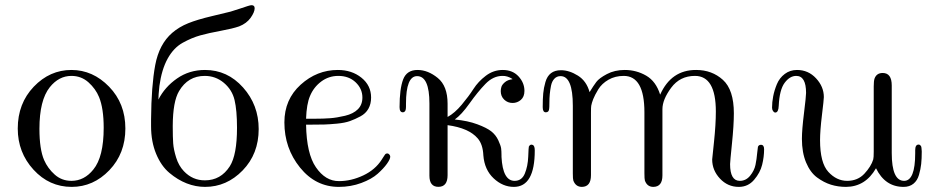

<svg xmlns="http://www.w3.org/2000/svg" viewBox="-20 -713 3607 744"><path d="M48.8 -214.8Q48.8 -312 110.8 -377Q172.9 -441.9 256.8 -441.9Q339.8 -441.9 402.8 -377Q465.8 -312 465.8 -215.1Q465.8 -118.2 403.8 -53.5Q341.8 11.2 257.8 11.2Q170.9 11.2 109.9 -55.4Q48.8 -122.1 48.8 -214.8ZM132.8 -213.9Q132.8 -134.8 150.9 -92.8Q165 -60.5 192.1 -36.4Q219.2 -12.2 256.8 -12.2Q306.6 -12.2 341.8 -56.2Q381.8 -105 381.8 -217.8Q381.8 -293 363.8 -336.9Q350.6 -369.1 322.8 -394Q294.9 -418.9 256.8 -418.9Q208 -418.9 172.9 -375Q132.8 -324.7 132.8 -213.9Z M565.4 -224.1V-251Q566.4 -379.9 581.5 -460.9Q596.7 -542 647.5 -585.9Q674.3 -608.9 709.5 -623Q744.6 -637.2 801.5 -650.6Q858.4 -664.1 873.5 -668Q889.6 -672.9 909.2 -679.4Q928.7 -686 939.7 -689.5Q950.7 -692.9 954.6 -692.9Q966.8 -692.9 966.8 -681.2Q966.8 -666 951.2 -644Q935.5 -622.1 906.7 -610.8Q881.8 -602.1 835.2 -593.5Q788.6 -585 756.1 -575.9Q723.6 -566.9 688.2 -547.4Q652.8 -527.8 629.6 -485.8Q606.4 -443.8 597.7 -379.9Q593.8 -343.8 593.8 -327.1Q618.7 -376 666 -408.9Q713.4 -441.9 774.4 -441.9Q861.3 -441.9 921.9 -374Q982.4 -306.2 982.4 -212.9Q982.4 -116.7 920.4 -52.7Q858.4 11.2 774.4 11.2Q738.3 11.2 703.4 -2.4Q668.5 -16.1 636.5 -43Q604.5 -69.8 585 -116.9Q565.4 -164.1 565.4 -224.1ZM649.4 -221.2Q649.4 -181.2 651.1 -157.5Q652.8 -133.8 662.6 -102.3Q672.4 -70.8 692.4 -49.8Q726.6 -13.7 774.4 -14.2Q835.4 -14.2 870.6 -68.8Q898.4 -112.8 898.4 -217.8Q898.4 -285.6 888.9 -325.4Q879.4 -365.2 847.4 -392.1Q815.4 -418.9 773.4 -418.9Q708.5 -418.9 673.8 -359.9Q649.9 -319.8 649.4 -226.1Z M1082 -238.8Q1082 -327.6 1145 -384.8Q1208 -441.9 1289.1 -441.9Q1343.3 -441.9 1380.6 -411.9Q1418 -381.8 1418 -335Q1418 -310.1 1407.5 -291.5Q1397 -272.9 1376.5 -262Q1356 -251 1336.2 -243.9Q1316.4 -236.8 1285.9 -233.9Q1255.4 -231 1235.8 -230.5Q1216.3 -230 1187 -230H1166Q1168 -117.2 1204.1 -64.9Q1241.2 -10.7 1293.9 -11.2Q1340.8 -11.2 1387.5 -33.2Q1434.1 -55.2 1459 -94.2Q1460 -95.2 1464.6 -103Q1469.2 -110.8 1472.2 -114.5Q1475.1 -118.2 1479 -118.2Q1483.9 -119.1 1488 -115Q1492.2 -110.8 1492.2 -106Q1492.2 -96.2 1479.2 -78.1Q1466.3 -60.1 1443.4 -39.6Q1420.4 -19 1379.9 -3.9Q1339.4 11.2 1293 11.2Q1203.1 11.2 1142.6 -63.7Q1082 -138.7 1082 -238.8ZM1166 -252.9H1197.3Q1233.4 -252.9 1259.3 -254.9Q1285.2 -256.8 1317.1 -264.4Q1349.1 -272 1366.7 -289.6Q1384.3 -307.1 1384.3 -335Q1384.3 -369.1 1358.2 -394Q1332 -418.9 1291 -418.9Q1253.9 -418.9 1224.6 -397Q1195.3 -375 1181.2 -340.8Q1168 -310.1 1166 -252.9Z M1528.3 -297.9Q1528.3 -368.7 1542.2 -405.3Q1556.2 -441.9 1598.1 -441.9Q1638.2 -441.9 1676.3 -410.9Q1714.4 -379.9 1714.4 -311V-259.8Q1742.2 -274.9 1769.3 -307.4Q1796.4 -339.8 1814.7 -368.4Q1833 -397 1862.5 -419.4Q1892.1 -441.9 1928.2 -441.9Q1966.3 -441.9 1989.3 -417Q2012.2 -392.1 2012.2 -360.8Q2012.2 -337.9 1998.3 -325.9Q1984.4 -314 1966.3 -314Q1947.3 -314 1933.8 -326.9Q1920.4 -339.8 1920.4 -359.9Q1920.4 -367.7 1922.9 -376.2Q1925.3 -384.8 1936.3 -394.3Q1947.3 -403.8 1965.3 -405.8V-407.2Q1946.3 -419.4 1927.2 -418.9Q1891.1 -418.9 1861.1 -387.9Q1831.1 -356.9 1799.6 -312.5Q1768.1 -268.1 1742.2 -250Q1793 -245.1 1829.6 -231.4Q1866.2 -217.8 1883.8 -203.9Q1901.4 -189.9 1910.9 -169.4Q1920.4 -148.9 1921.9 -137.9Q1923.3 -127 1923.3 -110.8Q1923.3 -106.9 1923.3 -105Q1928.2 -12.2 1974.1 -12.2Q2002 -12.2 2013.7 -40.5Q2025.4 -68.8 2026.9 -106Q2028.3 -143.1 2029.3 -145Q2035.2 -156.2 2045.4 -150.9Q2052.2 -147 2052.2 -129.9Q2052.2 11.2 1971.2 11.2Q1928.2 11.2 1892.8 -22Q1857.4 -55.2 1853 -110.8Q1851.1 -153.8 1831.1 -176.8Q1796.9 -216.8 1714.4 -228V-34.2Q1714.4 10.7 1679.2 11Q1644 11.2 1644 -32.2V-312Q1644 -418 1596.2 -418Q1553.2 -418 1553.2 -311V-300.8Q1553.2 -284.7 1548.3 -280.8Q1545.4 -277.8 1541 -277.8Q1528.3 -277.8 1528.3 -297.9Z M2083 -297.9Q2083 -330.1 2085 -351.1Q2086.9 -372.1 2093.5 -395Q2100.1 -418 2115 -429.4Q2129.9 -440.9 2153.8 -440.9Q2186 -440.9 2219.5 -419.9Q2252.9 -398.9 2264.6 -356Q2279.8 -380.9 2290.8 -395.5Q2301.8 -410.2 2331.8 -426Q2361.8 -441.9 2400.9 -441.9Q2445.8 -441.9 2483.9 -419.9Q2522 -397.9 2538.1 -346.2Q2581.1 -442.4 2677.7 -441.9Q2738.8 -441.9 2781.2 -403.6Q2823.7 -365.2 2823.7 -273.9Q2823.7 -228 2816.4 -157Q2809.1 -85.9 2809.1 -77.1Q2809.1 -12.2 2846.7 -12.2Q2870.6 -12.2 2886.7 -32Q2902.8 -51.8 2907.5 -74Q2912.1 -96.2 2914.1 -120.1L2917 -144Q2919.9 -151.9 2928.7 -151.9Q2940.9 -151.9 2940.9 -134.8Q2940.9 -105 2933.3 -74.5Q2925.8 -43.9 2902.3 -16.4Q2878.9 11.2 2842.8 11.2Q2799.8 11.2 2769.8 -21Q2739.7 -53.2 2739.7 -95.2Q2739.7 -96.2 2746.8 -163.6Q2753.9 -231 2753.9 -280.8Q2753.9 -418.9 2672.9 -418.9Q2614.7 -418.9 2580.8 -373Q2546.9 -327.1 2546.9 -290V-33.2Q2546.9 10.7 2511.7 11.2Q2487.8 11.2 2479 -13.2Q2477.1 -19 2477.1 -42V-277.8Q2477.1 -418.9 2397 -418.9Q2363.8 -418.9 2337.9 -404.1Q2312 -389.2 2298.3 -366.7Q2284.7 -344.2 2278.8 -329.1Q2272.9 -314 2271 -303.2Q2270 -298.3 2270 -274.9V-34.2Q2270 10.7 2234.9 11.2Q2210.9 11.2 2201.7 -13.2Q2199.7 -19 2199.7 -41V-303.2Q2199.7 -418.5 2151.9 -418Q2137.7 -418 2128.2 -408Q2118.7 -397.9 2115.2 -380.9Q2111.8 -363.8 2110.4 -348.4Q2108.9 -333 2108.9 -314.5Q2108.9 -295.9 2107.9 -291Q2106.9 -277.8 2095 -277.8Q2083 -277.8 2083 -297.9Z M2971.7 -295.9Q2971.7 -316.9 2976.1 -339.8Q2980.5 -362.8 2990.5 -387Q3000.5 -411.1 3021 -426.5Q3041.5 -441.9 3068.4 -441.9Q3112.3 -441.9 3142.3 -409.4Q3172.4 -377 3172.4 -336.9Q3172.4 -327.1 3165 -266.6Q3157.7 -206.1 3157.7 -169.9Q3157.7 -82 3189.7 -47.1Q3221.7 -12.2 3262.7 -12.2Q3303.7 -12.2 3329.6 -40Q3355.5 -67.9 3363.8 -95.2Q3365.7 -102.1 3365.7 -125V-377.9Q3365.7 -398.9 3368.7 -408.2Q3376.5 -430.2 3400.4 -430.2Q3435.5 -430.2 3435.5 -381.8V-120.1Q3435.5 -12.2 3483.4 -12.2Q3526.4 -12.2 3526.4 -119.1V-130.9Q3526.4 -152.8 3539.6 -152.8Q3544.4 -152.8 3548.3 -147.9Q3551.3 -144 3551.8 -126Q3551.8 -98.1 3549.6 -77.6Q3547.4 -57.1 3541 -35.2Q3534.7 -13.2 3519.5 -1Q3504.4 11.2 3481.4 11.2Q3409.7 11.2 3374.5 -61Q3333.5 10.7 3258.3 11.2Q3227.5 11.2 3200 2.7Q3172.4 -5.9 3146 -25.4Q3119.6 -44.9 3103.5 -83.5Q3087.4 -122.1 3087.4 -174.8Q3087.4 -210 3095.5 -274.9Q3103.5 -339.8 3103.5 -353Q3103.5 -418.9 3065.4 -418.9Q3040.5 -418.9 3020.5 -392.1Q3000.5 -365.2 2997.6 -303.2Q2996.6 -277.3 2984.4 -276.9Q2979.5 -276.9 2975.6 -282.5Q2971.7 -288.1 2971.7 -295.9Z"/></svg>

Font: CMU Serif Upright Italic
Style: UprightItalic
Weight: 500
Version: Version 0.7.0